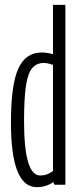

<svg xmlns="http://www.w3.org/2000/svg" viewBox="-20 -760 328 790"><path d="M204 0 199 -11Q171 10 131 10Q25 10 25 -256Q25 -410 55 -477Q85 -544 152 -544Q174 -544 198 -537V-740H249V0ZM198 -56V-493Q175 -501 161 -501Q130 -501 112 -479Q94 -457 86.5 -405Q79 -353 79 -262Q79 -38 145 -38Q160 -38 171.5 -42Q183 -46 198 -56Z"/></svg>

Font: Georama ExtraCondensed Light
Style: Regular
Weight: 300
Width: 2
Designer: Jean-Baptiste Levee
Foundry: Production Type
Version: Version 1.000